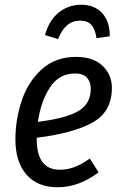

<svg xmlns="http://www.w3.org/2000/svg" viewBox="-20 -778 514 810"><path d="M135 -197V-191Q135 -62 232 -62Q265 -62 295 -73.5Q325 -85 359 -109L396 -51Q313 12 223 12Q138 12 91.5 -41.5Q45 -95 45 -190Q45 -273 71.5 -353Q98 -433 156 -485.5Q214 -538 301 -538Q373 -538 412.5 -500.5Q452 -463 452 -407Q452 -305 368.5 -260Q285 -215 135 -197ZM140 -264Q255 -278 309 -308.5Q363 -339 363 -404Q363 -432 347 -450Q331 -468 297 -468Q229 -468 190.5 -409Q152 -350 140 -264ZM170 -630Q186 -691 227 -724.5Q268 -758 323 -758Q379 -758 411.5 -722Q444 -686 443 -625L387 -617Q382 -655 365.5 -673Q349 -691 318 -691Q255 -691 225 -613Z"/></svg>

Font: Fira Sans Condensed
Style: Italic
Weight: 400
Width: 3
Italic angle: -8°
Designer: bBox Type GmbH & Carrois Corporate GbR & Edenspiekermann AG
Foundry: bBox Type GmbH & Carrois Corporate GbR & Edenspiekermann AG
Version: Version 4.301